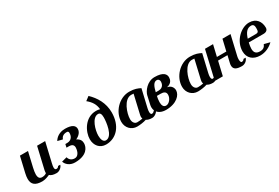

<svg xmlns="http://www.w3.org/2000/svg" viewBox="60 -1621 3740 2578"><g transform="rotate(-30 1930.5 -332.0)"><path d="M408 -440 330 -104C328 -94 326 -84 326 -75C326 -71 327 -66 327 -62C312 -51 292 -40 258 -40C225 -40 200 -56 200 -115C200 -140 205 -171 214 -212L267 -440H142L86 -200C79 -169 75 -141 75 -117C75 -31 123 10 232 10C279 10 326 -11 349 -21C368 -2 402 10 453 10C496 10 541 -27 550 -64H516C508 -47 494 -40 478 -40C460 -40 453 -54 453 -76C453 -92 457 -113 462 -135L533 -440Z M971 -156C971 -195 952 -229 905 -250C928 -261 995 -296 995 -364C995 -415 952 -450 845 -450C755 -450 700 -404 674 -359L750 -340C764 -374 786 -400 845 -400C864 -400 871 -389 871 -369C871 -339 857 -270 776 -270H748L737 -220H772C822 -220 846 -201 846 -160C846 -139 836 -40 762 -40C710 -40 681 -73 673 -108L592 -87C605 -44 653 10 739 10C924 10 971 -90 971 -156Z M1500 -328C1500 -473 1429 -590 1340 -674L1279 -628C1344 -575 1379 -520 1386 -442C1367 -447 1347 -450 1326 -450C1151 -450 1064 -272 1064 -161C1064 -64 1124 10 1220 10C1384 10 1500 -122 1500 -328ZM1329 -400C1358 -400 1374 -378 1374 -323C1374 -256 1352 -40 1246 -40C1205 -40 1187 -87 1187 -145C1187 -228 1233 -400 1329 -400Z M2008 -409C1969 -429 1923 -450 1840 -450C1680 -450 1547 -301 1547 -151C1547 -59 1614 10 1702 10C1744 10 1805 2 1846 -12C1866 2 1896 10 1934 10C1977 10 2023 -28 2032 -64H1997C1994 -52 1975 -40 1959 -40C1944 -40 1937 -56 1937 -81C1937 -97 1939 -115 1944 -135ZM1880 -398 1812 -104C1810 -96 1809 -88 1809 -80C1809 -69 1811 -59 1815 -49C1793 -43 1751 -40 1728 -40C1709 -40 1667 -58 1667 -124C1667 -214 1730 -400 1843 -400C1857 -400 1869 -399 1880 -398Z M2397 -152C2397 -194 2371 -238 2311 -248C2326 -251 2402 -265 2402 -351C2402 -398 2370 -450 2232 -450C2117 -450 2041 -344 2028 -288L1999 -159C1996 -145 1994 -132 1994 -120C1994 -36 2061 10 2149 10C2317 10 2397 -81 2397 -152ZM2180 -40C2136 -40 2124 -80 2124 -124C2124 -156 2130 -191 2136 -215H2192C2238 -215 2274 -202 2274 -155C2274 -97 2225 -40 2180 -40ZM2147 -265C2166 -346 2189 -400 2239 -400C2261 -400 2279 -383 2279 -355C2279 -332 2269 -265 2191 -265Z M2950 -409C2911 -429 2865 -450 2782 -450C2622 -450 2489 -301 2489 -151C2489 -59 2556 10 2644 10C2686 10 2747 2 2788 -12C2808 2 2838 10 2876 10C2919 10 2965 -28 2974 -64H2939C2936 -52 2917 -40 2901 -40C2886 -40 2879 -56 2879 -81C2879 -97 2881 -115 2886 -135ZM2822 -398 2754 -104C2752 -96 2751 -88 2751 -80C2751 -69 2753 -59 2757 -49C2735 -43 2693 -40 2670 -40C2651 -40 2609 -58 2609 -124C2609 -214 2672 -400 2785 -400C2799 -400 2811 -399 2822 -398Z M3336 -135 3407 -440H3282L3241 -265H3095L3136 -440H3011L2909 0H3034L3084 -215H3230L3204 -104C3201 -91 3200 -80 3200 -70C3200 -8 3250 10 3327 10C3372 10 3414 -23 3424 -64H3390C3387 -51 3369 -40 3352 -40C3337 -40 3331 -63 3331 -90C3331 -105 3333 -121 3336 -135Z M3430 -158C3430 -54 3501 10 3611 10C3693 10 3764 -26 3816 -77L3726 -100C3711 -63 3688 -40 3637 -40C3573 -40 3550 -72 3550 -128C3550 -154 3555 -185 3563 -220H3790C3841 -220 3861 -246 3861 -279C3861 -369 3811 -450 3697 -450C3573 -450 3430 -319 3430 -158ZM3576 -270C3601 -351 3637 -400 3700 -400C3736 -400 3747 -376 3747 -339C3747 -284 3740 -270 3699 -270Z"/></g></svg>

Font: Pfennig
Style: BoldItalic
Weight: 700
Italic angle: -13°
Version: Version 20100423